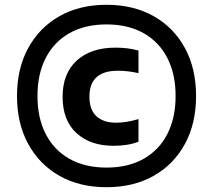

<svg xmlns="http://www.w3.org/2000/svg" viewBox="-20 -771 890 802"><path d="M425 11Q312.5 11 228.5 -36.5Q144.5 -84 97.8 -169.8Q51 -255.5 51 -370Q51 -484.5 97.8 -570.2Q144.5 -656 228.5 -703.5Q312.5 -751 425 -751Q537.5 -751 621.8 -703.5Q706 -656 752.5 -570.2Q799 -484.5 799 -370Q799 -255.5 752.5 -169.8Q706 -84 621.8 -36.5Q537.5 11 425 11ZM425 -71Q515 -71 579.8 -107.5Q644.5 -144 679 -211.2Q713.5 -278.5 713.5 -370Q713.5 -461.5 679 -528.8Q644.5 -596 579.8 -632.5Q515 -669 425 -669Q335 -669 270.2 -632.5Q205.5 -596 171 -528.8Q136.5 -461.5 136.5 -370Q136.5 -278.5 171 -211.2Q205.5 -144 270.2 -107.5Q335 -71 425 -71ZM454 -162Q357.5 -162 299.5 -215Q241.5 -268 241.5 -366.5Q241.5 -464 300.5 -518Q359.5 -572 462.5 -572Q514.5 -572 558.5 -560V-465.5Q535.5 -470.5 515.2 -473Q495 -475.5 472 -475.5Q353.5 -475.5 353.5 -367Q353.5 -312.5 382.8 -285.5Q412 -258.5 464.5 -258.5Q485.5 -258.5 507 -261.8Q528.5 -265 558.5 -273.5V-179Q515 -162 454 -162Z"/></svg>

Font: Encode Sans Expanded
Style: Bold
Weight: 700
Width: 7
Designer: Multiple Designers
Foundry: Impallari Type
Version: Version 3.000; ttfautohint (v1.8.3) -l 8 -r 50 -G 200 -x 14 